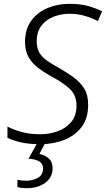

<svg xmlns="http://www.w3.org/2000/svg" viewBox="-20 -744 554 1004"><path d="M192 10Q133 10 92.5 1Q52 -8 19 -23V-82Q52 -65 94.5 -53.5Q137 -42 192 -42Q237 -42 280 -57Q323 -72 351.5 -105Q380 -138 380 -192Q380 -246 345 -279Q310 -312 244 -347Q208 -367 177.5 -390.5Q147 -414 129 -446Q111 -478 111 -524Q111 -592 144 -636.5Q177 -681 230 -702.5Q283 -724 342 -724Q397 -724 437 -713.5Q477 -703 514 -685L492 -634Q458 -651 421.5 -661.5Q385 -672 342 -672Q302 -672 262.5 -657.5Q223 -643 197.5 -611Q172 -579 172 -528Q172 -491 186.5 -467.5Q201 -444 227 -426Q253 -408 286 -390Q330 -365 365 -339.5Q400 -314 420.5 -280.5Q441 -247 441 -196Q441 -124 405.5 -78.5Q370 -33 313.5 -11.5Q257 10 192 10ZM121 240Q91 240 71 234V196Q91 201 116 201Q151 201 178 186Q205 171 205 136Q205 112 185 100Q165 88 129 86L177 0H218L186 61Q214 66 234.5 84Q255 102 255 136Q255 183 217 211.5Q179 240 121 240Z"/></svg>

Font: Noto Sans Light
Style: Italic
Weight: 300
Italic angle: -12°
Designer: Monotype Design Team
Foundry: Monotype Imaging Inc.
Version: Version 2.013; ttfautohint (v1.8.4.7-5d5b)